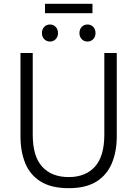

<svg xmlns="http://www.w3.org/2000/svg" viewBox="-20 -970 717 1003"><path d="M339 13Q249 13 193.5 -21Q138 -55 112.5 -116Q87 -177 87 -258V-693H151V-267Q151 -153 200.5 -99Q250 -45 339 -45Q427 -45 476 -99.5Q525 -154 525 -267V-693H590V-258Q590 -178 564 -116.5Q538 -55 483 -21Q428 13 339 13ZM215 -901V-950H463V-901ZM241 -753Q223 -753 211 -765.5Q199 -778 199 -797Q199 -817 211 -829.5Q223 -842 241 -842Q259 -842 271 -829.5Q283 -817 283 -797Q283 -778 271 -765.5Q259 -753 241 -753ZM437 -753Q419 -753 407 -765.5Q395 -778 395 -797Q395 -817 407 -829.5Q419 -842 437 -842Q455 -842 467 -829.5Q479 -817 479 -797Q479 -778 467 -765.5Q455 -753 437 -753Z"/></svg>

Font: Ubuntu Sans Light
Style: Regular
Weight: 300
Designer: Dalton Maag Ltd
Foundry: Dalton Maag Ltd
Version: Version 1.006; ttfautohint (v1.8.4.7-5d5b)